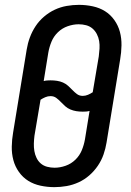

<svg xmlns="http://www.w3.org/2000/svg" viewBox="-20 -763 540 791"><path d="M204 8Q175 8 147 2Q119 -4 96.5 -18Q74 -32 58 -54.5Q42 -77 35 -103.5Q28 -130 28.5 -159Q29 -188 34 -217L90 -559Q94 -584 103 -608.5Q112 -633 126.5 -655Q141 -677 161.5 -694.5Q182 -712 205.5 -723Q229 -734 254.5 -738.5Q280 -743 305 -743Q334 -743 362 -737Q390 -731 412.5 -717Q435 -703 451 -680.5Q467 -658 474 -631.5Q481 -605 480.5 -576Q480 -547 475 -518L419 -176Q415 -151 406.5 -126.5Q398 -102 383 -80Q368 -58 348 -40.5Q328 -23 304 -12Q280 -1 254.5 3.5Q229 8 204 8ZM321 -368Q332 -368 342.5 -372.5Q353 -377 362 -383L387 -531Q389 -547 390 -563Q391 -579 388.5 -594Q386 -609 379 -622.5Q372 -636 361 -645.5Q350 -655 335 -659Q320 -663 304 -663Q282 -663 259 -655Q236 -647 218.5 -630Q201 -613 192 -591Q183 -569 179 -546L160 -429Q167 -431 174 -431.5Q181 -432 188 -432Q202 -432 215 -430Q228 -428 239.5 -423Q251 -418 260.5 -409.5Q270 -401 278.5 -392Q287 -383 297 -375.5Q307 -368 321 -368ZM205 -72Q227 -72 250 -80Q273 -88 290.5 -105Q308 -122 317 -144Q326 -166 330 -189L349 -306Q342 -304 335 -303.5Q328 -303 321 -303Q307 -303 294.5 -305Q282 -307 270 -312Q258 -317 248.5 -325.5Q239 -334 230.5 -343Q222 -352 212 -359.5Q202 -367 188 -367Q177 -367 166.5 -362.5Q156 -358 147 -352L122 -204Q120 -188 119.5 -172Q119 -156 121.5 -141Q124 -126 130.5 -112.5Q137 -99 148 -89.5Q159 -80 174 -76Q189 -72 205 -72Z"/></svg>

Font: Iosevka Term Curly Medium
Style: Italic
Weight: 500
Italic angle: -9°
Designer: Belleve Invis
Foundry: Belleve Invis
Version: Version 32.3.0